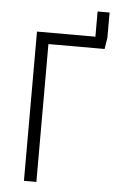

<svg xmlns="http://www.w3.org/2000/svg" viewBox="-56 -839 530 878"><g transform="rotate(5 209.0 -400.5)"><path d="M356 -800.8H411.1V-685.1L402.8 -632.8H145V0H87.9V-685.1H356Z"/></g></svg>

Font: Fira Sans Compressed Light
Style: Regular
Weight: 300
Width: 1
Designer: Carrois Corporate & Edenspiekermann AG
Foundry: Carrois Corporate GbR & Edenspiekermann AG
Version: Version 4.203;PS 004.203;hotconv 1.0.88;makeotf.lib2.5.64775